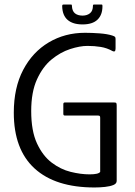

<svg xmlns="http://www.w3.org/2000/svg" viewBox="-20 -823 599 849"><path d="M496 -23Q496 -11 481.5 -5Q467 1 444.5 3.5Q422 6 398 6Q225 6 133 -78Q41 -162 41 -325Q41 -435 82.5 -514Q124 -593 195.5 -635.5Q267 -678 356 -678Q386 -678 420 -675.5Q454 -673 476 -666Q485 -663 488 -660.5Q491 -658 491 -651V-609Q491 -599 487.5 -596.5Q484 -594 478 -597Q453 -611 425.5 -615.5Q398 -620 367 -620Q333 -620 290 -606Q247 -592 208 -560Q169 -528 143.5 -472Q118 -416 118 -332Q118 -244 143.5 -189Q169 -134 208.5 -104Q248 -74 292.5 -63Q337 -52 376 -52Q416 -52 423 -63V-302Q423 -308 421 -310Q419 -312 414 -312H268Q263 -312 261.5 -314Q260 -316 260 -320V-362Q260 -366 261.5 -368Q263 -370 268 -370H483Q492 -370 494 -367.5Q496 -365 496 -356ZM345 -715Q302 -715 279 -735Q256 -755 255 -795Q255 -799 256 -801Q257 -803 262 -803H291Q295 -803 296.5 -802.5Q298 -802 298 -797Q299 -774 311.5 -764Q324 -754 345 -754Q365 -754 378 -764.5Q391 -775 391 -798Q391 -802 393 -802.5Q395 -803 397 -803H427Q431 -803 432 -802Q433 -801 433 -795Q433 -757 411 -736Q389 -715 345 -715Z"/></svg>

Font: Glory
Style: Regular
Weight: 400
Designer: Robert Leuschke
Foundry: Robert Leuschke
Version: Version 1.011